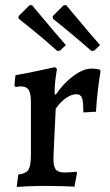

<svg xmlns="http://www.w3.org/2000/svg" viewBox="-20 -734 436 758"><path d="M102 -122V-332Q102 -366 93 -379.5Q84 -393 62 -393Q55 -393 49.5 -392Q44 -391 42 -390L37 -397L41 -437Q87 -445 135 -455.5Q183 -466 197 -469L205 -462Q203 -453 199 -422Q195 -391 196 -363L200 -360Q231 -406 270 -434.5Q309 -463 341 -463Q354 -463 363 -461.5Q372 -460 374 -459L377 -453Q374 -438 367.5 -387.5Q361 -337 359 -293L309 -290Q309 -334 303.5 -348Q298 -362 282 -362Q262 -362 240.5 -347Q219 -332 200 -305Q199 -277 195.5 -211.5Q192 -146 191 -106Q191 -76 200.5 -64.5Q210 -53 236 -53Q250 -53 263.5 -54.5Q277 -56 282 -56L284 -51L274 3Q262 2 229 1Q196 0 160 0Q123 0 89 1.5Q55 3 46 4L52 -45Q82 -48 92 -63.5Q102 -79 102 -122ZM54 -660 53 -670 96 -713 106 -714Q118 -700 155 -655.5Q192 -611 240 -556L217 -534L206 -533Q158 -576 112.5 -613Q67 -650 54 -660ZM189 -660 188 -670 231 -713 241 -714Q253 -700 290 -655.5Q327 -611 375 -556L352 -534L341 -533Q293 -575 247.5 -612.5Q202 -650 189 -660Z"/></svg>

Font: Alegreya Medium
Style: Regular
Weight: 500
Designer: Juan Pablo del Peral
Foundry: Huerta Tipografica
Version: Version 2.007; ttfautohint (v1.6)